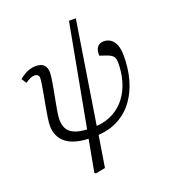

<svg xmlns="http://www.w3.org/2000/svg" viewBox="-165 -832 1055 1184"><g transform="rotate(-20 363.0 -240.5)"><path d="M261 230 251 225 290 14Q242 12 204.5 1Q167 -10 142.5 -30.5Q118 -51 105.5 -79Q93 -107 93 -142Q93 -161 97.5 -192.5Q102 -224 109 -261.5Q116 -299 122.5 -335Q129 -371 133.5 -399.5Q138 -428 138 -440Q138 -452 130.5 -459.5Q123 -467 109 -467Q94 -467 78.5 -459.5Q63 -452 48 -441L27 -473Q42 -486 59.5 -496.5Q77 -507 96.5 -513Q116 -519 135 -519Q172 -519 189 -501.5Q206 -484 206 -452Q206 -434 201.5 -405Q197 -376 190.5 -340.5Q184 -305 177 -270Q170 -235 165.5 -205.5Q161 -176 161 -158Q161 -123 174 -98.5Q187 -74 218 -60Q249 -46 301 -43L425 -711H470L364 -43Q428 -48 476 -74.5Q524 -101 556.5 -144.5Q589 -188 605.5 -244.5Q622 -301 622 -366Q622 -387 615.5 -399Q609 -411 595.5 -419Q582 -427 559 -434L527 -445Q525 -478 538.5 -498.5Q552 -519 583 -519Q607 -519 626.5 -506Q646 -493 657.5 -465.5Q669 -438 669 -392Q669 -310 649.5 -239.5Q630 -169 591 -114Q552 -59 493.5 -26Q435 7 356 13L323 218Z"/></g></svg>

Font: Literata Light
Style: Italic
Weight: 300
Italic angle: -2°
Designer: Latin by Veronika Burian and Jose Scaglione. Greek by Irene Vlachou. Cyrillic by Vera Evstafieva
Foundry: TypeTogether
Version: Version 3.103;gftools[0.9.29]